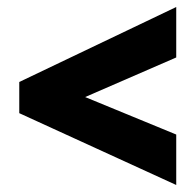

<svg xmlns="http://www.w3.org/2000/svg" viewBox="-20 -635 559 548"><path d="M483 -107 35 -312V-401L483 -615V-471L223 -358L483 -251Z"/></svg>

Font: Noto Sans Tamil Condensed Black
Style: Regular
Weight: 900
Width: 3
Designer: Jelle Bosma - Monotype Design Team
Foundry: Monotype Imaging Inc.
Version: Version 2.004; ttfautohint (v1.8.4.7-5d5b)